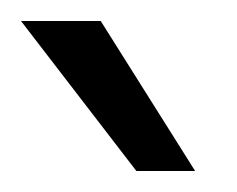

<svg xmlns="http://www.w3.org/2000/svg" viewBox="-20 -913 226 183"><path d="M166 -750 76 -893H0L110 -750Z"/></svg>

Font: GI
Style: Regular
Weight: 400
Designer: Alfredo Marco Pradil
Version: Version 1.01 2015